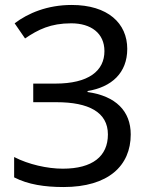

<svg xmlns="http://www.w3.org/2000/svg" viewBox="-20 -744 597 774"><path d="M493 -547C493 -650 415 -724 269 -724C171 -724 93 -691 39 -650L81 -589C134 -625 184 -650 267 -650C347 -650 401 -610 401 -538C401 -458 337 -407 203 -407H114V-332H208C337 -332 415 -292 415 -202C415 -114 353 -64 233 -64C171 -64 95 -81 37 -111V-29C93 0 161 10 236 10C417 10 507 -76 507 -202C507 -296 447 -357 333 -373V-377C430 -393 493 -450 493 -547Z"/></svg>

Font: Noto Sans Thai
Style: Regular
Weight: 400
Designer: Monotype Design Team
Foundry: Monotype Imaging Inc.
Version: Version 1.901